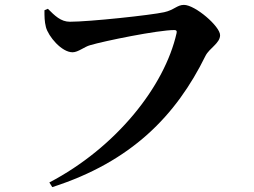

<svg xmlns="http://www.w3.org/2000/svg" viewBox="-20 -734 1040 786"><path d="M176 -698 162 -692C162 -666 162 -647 168 -623C178 -585 232 -520 277 -520C300 -520 326 -543 349 -549C406 -566 626 -611 694 -611C701 -611 705 -608 703 -599C654 -380 455 -130 182 13L194 32C518 -72 701 -261 821 -505C837 -537 881 -557 881 -590C881 -626 779 -714 733 -714C705 -714 693 -693 652 -684C598 -672 346 -645 266 -645C229 -645 204 -670 176 -698Z"/></svg>

Font: Noto Serif CJK JP
Style: Bold
Weight: 700
Designer: Ryoko NISHIZUKA 西塚涼子 (kana & ideographs); Frank Grießhammer (Latin, Greek & Cyrillic); Wenlong ZHANG 张文龙 (bopomofo); San
Foundry: Adobe Systems Incorporated
Version: Version 1.000;PS 1;hotconv 16.6.53;makeotf.lib2.5.65590